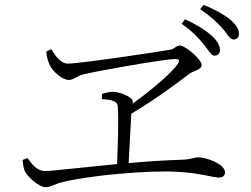

<svg xmlns="http://www.w3.org/2000/svg" viewBox="-20 -813 1040 797"><path d="M824 -631C845 -606 856 -582 870 -582C883 -582 893 -590 893 -605C893 -625 882 -643 857 -667C833 -687 797 -711 748 -733L734 -714C777 -685 802 -657 824 -631ZM901 -698C924 -673 933 -649 949 -649C963 -649 972 -658 972 -672C972 -692 960 -711 933 -734C910 -752 874 -773 825 -793L811 -775C855 -745 878 -723 901 -698ZM74 -149C76 -123 79 -110 86 -97C98 -77 142 -36 169 -36C192 -36 205 -49 240 -57C347 -85 603 -107 712 -100C805 -96 865 -76 888 -76C904 -76 914 -83 914 -98C914 -131 839 -160 801 -160C789 -160 777 -152 737 -150C669 -148 591 -143 514 -136L525 -341C630 -403 727 -477 765 -506C782 -519 817 -523 817 -543C817 -566 750 -624 726 -624C711 -624 705 -610 689 -607C639 -598 311 -549 262 -549C228 -549 208 -586 193 -609L172 -599C174 -573 181 -554 187 -542C198 -518 238 -481 266 -481C284 -481 302 -498 325 -504C401 -522 659 -567 707 -568C724 -568 727 -563 718 -548C694 -511 611 -441 531 -383C532 -387 531 -391 530 -396C526 -412 473 -432 451 -432C436 -432 418 -428 403 -423V-402C446 -398 468 -394 469 -370C473 -323 469 -209 466 -132C321 -118 193 -103 168 -103C134 -103 113 -130 94 -157Z"/></svg>

Font: Noto Serif CJK SC Light
Style: Regular
Weight: 300
Designer: Ryoko NISHIZUKA 西塚涼子 (kana & ideographs); Frank Grießhammer (Latin, Greek & Cyrillic); Wenlong ZHANG 张文龙 (bopomofo); San
Foundry: Adobe
Version: Version 2.001;hotconv 1.1.0;makeotfexe 2.6.0